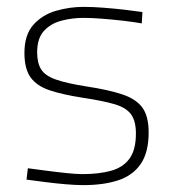

<svg xmlns="http://www.w3.org/2000/svg" viewBox="-20 -529 501 558"><path d="M222 9Q201 9 171 6.5Q141 4 110.5 0Q80 -4 57 -7L61 -40Q84 -37 114 -33Q144 -29 173 -26Q202 -23 220 -23Q267 -23 302 -32.5Q337 -42 356 -67.5Q375 -93 375 -141Q375 -177 361 -196.5Q347 -216 313.5 -226Q280 -236 220 -245Q162 -254 124.5 -266.5Q87 -279 69 -304Q51 -329 51 -375Q51 -428 77 -457Q103 -486 142.5 -497.5Q182 -509 222 -509Q250 -509 282 -506.5Q314 -504 344 -500.5Q374 -497 394 -494L392 -461Q370 -465 340 -468.5Q310 -472 278.5 -474.5Q247 -477 222 -477Q190 -477 159 -469Q128 -461 108 -439.5Q88 -418 88 -377Q88 -346 99.5 -327.5Q111 -309 142 -298Q173 -287 230 -278Q296 -268 336 -254.5Q376 -241 394 -216Q412 -191 412 -144Q412 -86 389 -52.5Q366 -19 323.5 -5Q281 9 222 9Z"/></svg>

Font: Cairo Play ExtraLight
Style: Regular
Weight: 250
Version: Version 3.119